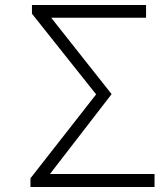

<svg xmlns="http://www.w3.org/2000/svg" viewBox="-20 -749 639 769"><path d="M102 0V-35L365 -371L108 -694V-729H565V-678H185L427 -372L180 -52H599V0Z"/></svg>

Font: NotoSansHansLight
Style: Regular
Weight: 300
Designer: Ryoko NISHIZUKA  (kana & ideographs); Paul D. Hunt (Latin, Greek & Cyrillic); Wenlong ZHANG  (bopomofo); Sandoll Communi
Foundry: Adobe Systems Incorporated
Version: Version 1.00;December 8, 2021;FontCreator 13.0.0.2675 64-bit